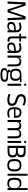

<svg xmlns="http://www.w3.org/2000/svg" viewBox="3801 -4771 1302 8944"><g transform="rotate(90 4452.0 -299.0)"><path d="M49 0 91 -841H237L485 -98H490L738 -841H884L926 0H824L788 -717H784L554 0H421L191 -717H187L152 0Z M1392 0V-307Q1392 -313 1392 -324.5Q1392 -336 1392.5 -348.5Q1393 -361 1393 -371Q1393 -381 1393 -384Q1393 -439 1382 -473.5Q1371 -508 1350 -526Q1329 -544 1300.5 -550.5Q1272 -557 1237 -557Q1184 -557 1135.5 -547Q1087 -537 1038 -517V-605Q1092 -626 1140.5 -635Q1189 -644 1244 -644Q1319 -645 1366.5 -625.5Q1414 -606 1440 -569.5Q1466 -533 1476.5 -483.5Q1487 -434 1487 -375V0ZM1204 11Q1139 11 1095.5 -4.5Q1052 -20 1029 -55Q1006 -90 1002 -146Q999 -214 1018.5 -261Q1038 -308 1088 -335.5Q1138 -363 1224 -371L1412 -390V-315L1243 -297Q1161 -289 1127 -257Q1093 -225 1096 -162Q1099 -119 1115.5 -96.5Q1132 -74 1162 -67Q1192 -60 1232 -61Q1263 -62 1291.5 -71.5Q1320 -81 1342.5 -102Q1365 -123 1378.5 -159.5Q1392 -196 1392 -251L1410 -113H1388Q1373 -64 1347.5 -37.5Q1322 -11 1286 -0.5Q1250 10 1204 11Z M1868 0Q1791 0 1749 -20.5Q1707 -41 1691 -88.5Q1675 -136 1675 -217V-428H1770V-233Q1770 -195 1772 -168.5Q1774 -142 1784.5 -124.5Q1795 -107 1817.5 -99Q1840 -91 1882 -91H1919V0ZM1550 -548V-628H1919V-548ZM1675 -289V-862L1770 -880V-289Z M2350 0V-307Q2350 -313 2350 -324.5Q2350 -336 2350.5 -348.5Q2351 -361 2351 -371Q2351 -381 2351 -384Q2351 -439 2340 -473.5Q2329 -508 2308 -526Q2287 -544 2258.5 -550.5Q2230 -557 2195 -557Q2142 -557 2093.5 -547Q2045 -537 1996 -517V-605Q2050 -626 2098.5 -635Q2147 -644 2202 -644Q2277 -645 2324.5 -625.5Q2372 -606 2398 -569.5Q2424 -533 2434.5 -483.5Q2445 -434 2445 -375V0ZM2162 11Q2097 11 2053.5 -4.5Q2010 -20 1987 -55Q1964 -90 1960 -146Q1957 -214 1976.5 -261Q1996 -308 2046 -335.5Q2096 -363 2182 -371L2370 -390V-315L2201 -297Q2119 -289 2085 -257Q2051 -225 2054 -162Q2057 -119 2073.5 -96.5Q2090 -74 2120 -67Q2150 -60 2190 -61Q2221 -62 2249.5 -71.5Q2278 -81 2300.5 -102Q2323 -123 2336.5 -159.5Q2350 -196 2350 -251L2368 -113H2346Q2331 -64 2305.5 -37.5Q2280 -11 2244 -0.5Q2208 10 2162 11Z M2665 -334V-442Q2665 -515 2687.5 -558Q2710 -601 2753.5 -620Q2797 -639 2858 -639Q2927 -639 2974.5 -616Q3022 -593 3047.5 -539.5Q3073 -486 3074 -395L2979 -341Q2979 -393 2973 -433Q2967 -473 2951.5 -501Q2936 -529 2906 -543Q2876 -557 2827 -557Q2779 -557 2747.5 -542.5Q2716 -528 2698 -500Q2680 -472 2672.5 -430Q2665 -388 2665 -334ZM2569 0V-626H2665V-442V0ZM2667 -436 2632 -461V-500H2678ZM2979 0V-385L3074 -398V0Z M3453 332Q3401 332 3348 325.5Q3295 319 3251 301.5Q3207 284 3179.5 249.5Q3152 215 3151 160Q3151 117 3163.5 89Q3176 61 3197 45Q3218 29 3244 22Q3270 15 3297 13V8Q3265 3 3245.5 -14.5Q3226 -32 3226 -65Q3226 -86 3235.5 -101.5Q3245 -117 3264 -127Q3283 -137 3312 -140V-142Q3251 -164 3214.5 -218.5Q3178 -273 3178 -381V-383Q3178 -463 3199 -514Q3220 -565 3257.5 -594Q3295 -623 3347 -634.5Q3399 -646 3461 -646L3802 -655V-574H3651V-569Q3686 -556 3707 -526.5Q3728 -497 3737 -457.5Q3746 -418 3746 -374V-373Q3748 -293 3726.5 -243Q3705 -193 3665.5 -166.5Q3626 -140 3573 -130Q3520 -120 3461 -120Q3434 -120 3408.5 -122.5Q3383 -125 3359 -130Q3344 -125 3332 -116Q3320 -107 3320 -90Q3320 -68 3340.5 -56Q3361 -44 3394.5 -38Q3428 -32 3464 -29.5Q3500 -27 3530 -26Q3596 -24 3644.5 -17Q3693 -10 3725.5 7.5Q3758 25 3774 57.5Q3790 90 3790 142Q3790 201 3767 238Q3744 275 3700.5 295Q3657 315 3594.5 323Q3532 331 3453 332ZM3443 245Q3482 245 3526 243Q3570 241 3608 232Q3646 223 3670 202Q3694 181 3694 143Q3694 107 3679 89.5Q3664 72 3639.5 65Q3615 58 3585 54L3348 37Q3340 40 3323.5 46Q3307 52 3289 63Q3271 74 3258.5 93.5Q3246 113 3246 143Q3246 175 3261.5 194.5Q3277 214 3301 225Q3325 236 3352 240Q3379 244 3403.5 244.5Q3428 245 3443 245ZM3461 -193Q3524 -193 3561.5 -209Q3599 -225 3617.5 -251.5Q3636 -278 3642.5 -311.5Q3649 -345 3649 -382Q3649 -419 3642.5 -452.5Q3636 -486 3617.5 -513Q3599 -540 3561.5 -555.5Q3524 -571 3461 -571Q3400 -571 3363 -555.5Q3326 -540 3307 -513Q3288 -486 3281.5 -452.5Q3275 -419 3275 -382Q3275 -345 3281.5 -311.5Q3288 -278 3307 -251.5Q3326 -225 3363 -209Q3400 -193 3461 -193Z M3881 0V-634H3976V0ZM3928 -772Q3914 -772 3902 -775.5Q3890 -779 3883.5 -789.5Q3877 -800 3877 -823Q3877 -857 3892 -865.5Q3907 -874 3928 -874Q3950 -874 3965 -865.5Q3980 -857 3980 -823Q3980 -800 3973 -789.5Q3966 -779 3954 -775.5Q3942 -772 3928 -772Z M4626 10Q4562 8 4495.5 -4Q4429 -16 4366 -38V-133Q4432 -111 4495.5 -98.5Q4559 -86 4622 -83Q4674 -82 4707.5 -89Q4741 -96 4761 -109Q4781 -122 4790.5 -138.5Q4800 -155 4803.5 -172.5Q4807 -190 4808 -205Q4810 -244 4794.5 -271Q4779 -298 4753.5 -316.5Q4728 -335 4700 -346Q4672 -357 4649 -363Q4567 -386 4512 -411.5Q4457 -437 4425 -469Q4393 -501 4379.5 -542Q4366 -583 4366 -635Q4366 -701 4396.5 -751Q4427 -801 4488 -828Q4549 -855 4640 -853Q4708 -852 4767 -837.5Q4826 -823 4887 -793V-689Q4833 -722 4772 -741Q4711 -760 4651 -760Q4615 -760 4582 -754Q4549 -748 4524 -733.5Q4499 -719 4484.5 -693.5Q4470 -668 4470 -629Q4470 -591 4485 -565Q4500 -539 4528.5 -520.5Q4557 -502 4595.5 -487.5Q4634 -473 4681 -459Q4762 -434 4812.5 -403Q4863 -372 4887 -326Q4911 -280 4911 -209Q4911 -127 4880 -79Q4849 -31 4785.5 -10.5Q4722 10 4626 10Z M5254 10Q5164 10 5101 -18Q5038 -46 5005.5 -114.5Q4973 -183 4973 -303V-332Q4973 -448 5002.5 -516.5Q5032 -585 5088.5 -615.5Q5145 -646 5223 -646Q5304 -646 5360.5 -615.5Q5417 -585 5444 -516.5Q5471 -448 5464 -332L5461 -298H5065Q5066 -231 5077 -187.5Q5088 -144 5111.5 -118.5Q5135 -93 5173 -82Q5211 -71 5265 -71Q5311 -71 5358 -80Q5405 -89 5448 -107V-27Q5406 -5 5355 2.5Q5304 10 5254 10ZM5065 -367H5375Q5377 -434 5365 -477Q5353 -520 5319.5 -541.5Q5286 -563 5223 -564Q5162 -565 5128.5 -543Q5095 -521 5081.5 -477Q5068 -433 5065 -367Z M5569 0V-626H5665V-508H5669Q5678 -560 5701.5 -588.5Q5725 -617 5762.5 -628Q5800 -639 5849 -639Q5926 -639 5969.5 -606Q6013 -573 6029 -508H6033Q6042 -558 6069.5 -586.5Q6097 -615 6138.5 -627Q6180 -639 6229 -639Q6333 -639 6378 -578.5Q6423 -518 6423 -396V0H6328V-327Q6328 -386 6324 -429Q6320 -472 6306 -500.5Q6292 -529 6264.5 -543Q6237 -557 6189 -557Q6133 -557 6101 -537.5Q6069 -518 6056.5 -466.5Q6044 -415 6044 -321V0H5949V-327Q5949 -384 5945 -427Q5941 -470 5927 -499Q5913 -528 5885.5 -542.5Q5858 -557 5810 -557Q5754 -557 5722 -536Q5690 -515 5677.5 -464.5Q5665 -414 5665 -327V0Z M6544 0V-634H6639V0ZM6591 -772Q6577 -772 6565 -775.5Q6553 -779 6546.5 -789.5Q6540 -800 6540 -823Q6540 -857 6555 -865.5Q6570 -874 6591 -874Q6613 -874 6628 -865.5Q6643 -857 6643 -823Q6643 -800 6636 -789.5Q6629 -779 6617 -775.5Q6605 -772 6591 -772Z M6771 0V-841H7010Q7040 -841 7078 -840Q7116 -839 7155.5 -831Q7195 -823 7228 -803.5Q7261 -784 7281.5 -748Q7302 -712 7302 -653V-601Q7302 -555 7290.5 -524.5Q7279 -494 7259.5 -476.5Q7240 -459 7216 -450.5Q7192 -442 7168 -438V-433Q7194 -430 7219.5 -420.5Q7245 -411 7266.5 -391Q7288 -371 7301 -337Q7314 -303 7314 -251V-228Q7314 -159 7294.5 -115Q7275 -71 7241 -47.5Q7207 -24 7164 -14.5Q7121 -5 7073 -3Q7025 -1 6979 0ZM6874 -87H6994Q7040 -88 7079.5 -91.5Q7119 -95 7148 -108Q7177 -121 7193.5 -149Q7210 -177 7210 -226V-258Q7210 -293 7200 -316Q7190 -339 7172 -354Q7154 -369 7130 -376.5Q7106 -384 7078.5 -387Q7051 -390 7022 -390H6874ZM6874 -476H7011Q7083 -477 7123.5 -491.5Q7164 -506 7181 -533.5Q7198 -561 7198 -600V-640Q7198 -671 7185.5 -692Q7173 -713 7152.5 -725Q7132 -737 7106.5 -743.5Q7081 -750 7054.5 -752Q7028 -754 7003 -754H6874Z M7677 11Q7585 11 7521 -17Q7457 -45 7423 -113.5Q7389 -182 7389 -302V-332Q7389 -452 7422.5 -520.5Q7456 -589 7520 -617.5Q7584 -646 7677 -646Q7768 -646 7832 -618Q7896 -590 7930.5 -521.5Q7965 -453 7965 -332V-302Q7965 -182 7930.5 -113.5Q7896 -45 7832 -17Q7768 11 7677 11ZM7677 -71Q7752 -71 7794 -96.5Q7836 -122 7853 -175Q7870 -228 7870 -309V-325Q7870 -408 7853.5 -460.5Q7837 -513 7795 -538.5Q7753 -564 7677 -564Q7600 -564 7558 -538.5Q7516 -513 7500.5 -460Q7485 -407 7485 -325V-309Q7485 -228 7501 -175Q7517 -122 7559 -96.5Q7601 -71 7677 -71Z M8072 0V-930H8167V0Z M8529 11Q8438 11 8378.5 -18.5Q8319 -48 8289.5 -116.5Q8260 -185 8260 -302V-332Q8260 -453 8289.5 -521.5Q8319 -590 8378.5 -618Q8438 -646 8529 -646Q8618 -646 8667 -612.5Q8716 -579 8735.5 -507Q8755 -435 8755 -320V-296Q8755 -182 8735 -114.5Q8715 -47 8666 -18Q8617 11 8529 11ZM8729 -116V-135H8744V-116ZM8548 -71Q8624 -71 8665.5 -96.5Q8707 -122 8723.5 -175Q8740 -228 8740 -309V-325Q8740 -408 8724 -460.5Q8708 -513 8666.5 -538.5Q8625 -564 8548 -564Q8472 -564 8430 -538.5Q8388 -513 8371.5 -460Q8355 -407 8355 -325V-309Q8355 -228 8372 -175Q8389 -122 8430.5 -96.5Q8472 -71 8548 -71ZM8729 -489V-508H8744V-489ZM8740 0V-930H8835V0Z"/></g></svg>

Font: Matangi SemiBold
Style: Regular
Weight: 600
Designer: Prashant Pant
Foundry: The Graphic Ant
Version: Version 3.002